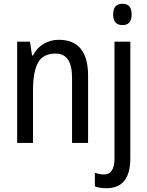

<svg xmlns="http://www.w3.org/2000/svg" viewBox="-20 -758 782 1018"><path d="M630 -625Q678 -625 678 -681Q678 -738 630 -738Q580 -738 580 -681Q580 -625 630 -625ZM155 -464H150L139 -537H71V0H155V-279Q155 -377 181.5 -425.5Q208 -474 275 -474Q362 -474 362 -346V0H447V-357Q447 -547 291 -547Q248 -547 211.5 -525.5Q175 -504 155 -464ZM671 81V-537H587V83Q587 167 531 167Q508 167 483 158V230Q508 240 544 240Q671 240 671 81Z"/></svg>

Font: Noto Sans Display SemiCondensed
Style: Regular
Weight: 400
Width: 4
Designer: Monotype Design team
Foundry: Monotype Imaging Inc.
Version: 1.000